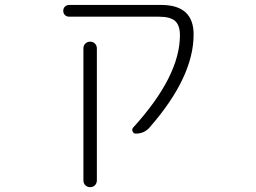

<svg xmlns="http://www.w3.org/2000/svg" viewBox="-20 -565 1040 781"><path d="M635.7 -544.9Q767.6 -544.9 767.6 -424.8Q767.6 -251 587.9 -45.9Q566.4 -21.5 532.2 -21.5Q523.4 -21.5 519.5 -30.3Q515.6 -39.1 521.5 -45.9Q711.9 -254.9 711.9 -421.9Q711.9 -461.9 692.4 -479.5Q672.9 -497.1 627 -497.1H261.7Q251 -497.1 244.1 -503.9Q237.3 -510.7 237.3 -521Q237.3 -531.2 244.1 -538.1Q251 -544.9 261.7 -544.9ZM319.3 168.9V-368.2Q319.3 -379.9 327.1 -387.7Q335 -395.5 346.7 -395.5Q358.4 -395.5 366.2 -387.7Q374 -379.9 374 -368.2V168.9Q374 180.7 366.2 188.5Q358.4 196.3 346.7 196.3Q335 196.3 327.1 188.5Q319.3 180.7 319.3 168.9Z"/></svg>

Font: Rounded-L Mgen+ 1m light
Style: Regular
Weight: 200
Designer: [Source Han Sans]
Ryoko NISHIZUKA  (kana & ideographs); Paul D. Hunt (Latin, Greek & Cyrillic); Wenlong ZHANG  (bopomofo
Version: Version 1.059.20150602